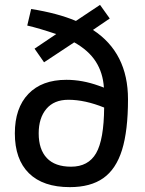

<svg xmlns="http://www.w3.org/2000/svg" viewBox="-20 -760 594 789"><path d="M41 -212Q41 -316 96.5 -374Q152 -432 253 -432Q318 -432 385 -408L407 -400Q403 -461 373.5 -507Q344 -553 285 -586L161 -504L122 -560L211 -620Q140 -644 92 -655L108 -723Q216 -706 292 -674L391 -740L431 -684L362 -637Q506 -543 506 -352Q506 -223 481.5 -144Q457 -65 404.5 -28Q352 9 267 9Q157 9 99 -48Q41 -105 41 -212ZM408 -318Q329 -350 261 -350Q202 -350 170.5 -312.5Q139 -275 139 -212Q139 -146 172.5 -110.5Q206 -75 272 -75Q343 -75 375 -130.5Q407 -186 408 -318Z"/></svg>

Font: sheba-seeBold
Style: Regular
Weight: 600
Designer: Mohamed Galeb, the designers
Foundry: Kief Type Foundry
Version: Version 2.010; ttfautohint (v1.5.33-1714) -l 8 -r 50 -G 200 